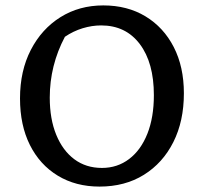

<svg xmlns="http://www.w3.org/2000/svg" viewBox="-20 -680 753 710"><path d="M348 10Q260 10 193.5 -30.5Q127 -71 90.5 -144Q54 -217 54 -316Q54 -418 94 -495.5Q134 -573 203.5 -616.5Q273 -660 362 -660Q451 -660 518 -619.5Q585 -579 622.5 -506Q660 -433 660 -335Q660 -232 621 -154.5Q582 -77 512 -33.5Q442 10 348 10ZM357 -59Q414 -59 457.5 -92Q501 -125 525 -185.5Q549 -246 549 -328Q549 -448 497 -517Q445 -586 354 -586Q320 -586 285.5 -575.5Q251 -565 220 -544Q164 -438 164 -319Q164 -240 188 -181.5Q212 -123 255 -91Q298 -59 357 -59Z"/></svg>

Font: Piazzolla Medium
Style: Regular
Weight: 500
Designer: Juan Pablo del Peral
Foundry: Huerta Tipografica
Version: Version 1.330